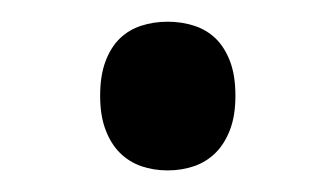

<svg xmlns="http://www.w3.org/2000/svg" viewBox="-20 -142 308 176"><path d="M71.8 -54.2Q71.8 -72.8 76.7 -85.7Q81.5 -98.6 89.8 -106.7Q98.1 -114.7 109.4 -118.4Q120.6 -122.1 133.8 -122.1Q146.5 -122.1 158 -118.4Q169.4 -114.7 177.7 -106.7Q186 -98.6 190.9 -85.7Q195.8 -72.8 195.8 -54.2Q195.8 -36.1 190.9 -23.2Q186 -10.3 177.7 -2Q169.4 6.3 158 10.3Q146.5 14.2 133.8 14.2Q120.6 14.2 109.4 10.3Q98.1 6.3 89.8 -2Q81.5 -10.3 76.7 -23.2Q71.8 -36.1 71.8 -54.2Z"/></svg>

Font: Nokora
Style: Regular
Weight: 400
Foundry: Danh Hong
Version: Version 1.3 October 31, 2012